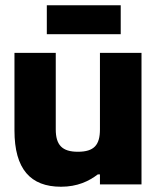

<svg xmlns="http://www.w3.org/2000/svg" viewBox="-20 -701 613 730"><path d="M518 0V-500H360V-209C360 -150 338 -124 276 -124C216 -124 192 -150 192 -209V-500H35V-205C35 -58 96 9 212 9C274 9 318 -12 352 -38H360V0ZM158 -571H439V-681H158Z"/></svg>

Font: LT Wave Alt Black
Style: Regular
Weight: 900
Designer: Daniel Lyons
Version: Version 2.5 (Glyphs App)